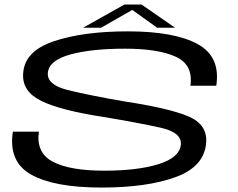

<svg xmlns="http://www.w3.org/2000/svg" viewBox="-20 -819 1043 842"><path d="M425.5 3.5Q218.5 3.5 117.2 -53Q16 -109.5 36.5 -241.5H150.5Q137.5 -148.5 212.2 -109.5Q287 -70.5 436 -70.5Q583 -70.5 674.8 -99Q766.5 -127.5 773 -183.5Q779 -238 684.2 -259Q589.5 -280 434.5 -306Q247 -334.5 161.5 -376.2Q76 -418 81.5 -496Q86.5 -594.5 215.8 -638Q345 -681.5 540.5 -681.5Q743.5 -681.5 845.8 -626.2Q948 -571 928.5 -443H815Q828 -535 750.8 -570.2Q673.5 -605.5 528.5 -605.5Q381.5 -605.5 289 -580.2Q196.5 -555 190 -501.5Q184 -447.5 276 -424.5Q368 -401.5 524 -374.5Q719.5 -345 805.2 -309Q891 -273 884 -192Q875.5 -88 749.8 -42.2Q624 3.5 425.5 3.5ZM344.5 -697.5 525.5 -799H601L747.5 -697.5H669L560 -775.5L423.5 -697.5Z"/></svg>

Font: Anybody UltraExpanded Regular
Style: Italic
Weight: 400
Width: 9
Italic angle: -10°
Designer: Tyler Finck
Foundry: Etcetera Type Company
Version: Version 1.010; ttfautohint (v1.8.3) -l 8 -r 50 -G 200 -x 14 